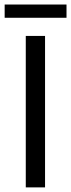

<svg xmlns="http://www.w3.org/2000/svg" viewBox="-22 -812 308 832"><path d="M89.7 0V-656.3H173.2V0ZM-1.8 -735V-792.4H266.2V-735Z"/></svg>

Font: Source Sans Variable
Style: Regular
Weight: 200
Designer: Paul D. Hunt
Foundry: Adobe Systems Incorporated
Version: Version 3.006;hotconv 1.0.111;makeotfexe 2.5.65597